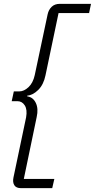

<svg xmlns="http://www.w3.org/2000/svg" viewBox="-20 -813 494 1000"><path d="M90 167Q64 167 54.5 151.5Q45 136 50 112L116 -202Q123 -242 109 -264Q95 -286 71 -286H41L52 -337H81Q105 -337 128.5 -359Q152 -381 161 -422L228 -738Q233 -762 249 -777.5Q265 -793 292 -793H454L444 -745H285L217 -421Q207 -372 179 -344.5Q151 -317 122 -315V-311Q152 -307 166.5 -277Q181 -247 171 -203L104 119H263L252 167Z"/></svg>

Font: Mona Sans ExtraLight Light
Style: Italic
Weight: 300
Italic angle: -11.6951°
Version: Version 2.000